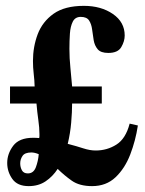

<svg xmlns="http://www.w3.org/2000/svg" viewBox="-20 -632 501 663"><path d="M427.7 -205.1 456.1 -198.7Q448.2 -146.5 429.7 -98.4Q411.1 -50.3 378.9 -19.8Q346.7 10.7 297.9 10.7Q254.4 10.7 227.8 -8.1Q201.2 -26.9 179.2 -48.8Q162.1 -22.5 137.5 -5.9Q112.8 10.7 79.1 10.7Q40 10.7 22.5 -14.2Q4.9 -39.1 4.9 -69.3Q4.9 -101.1 25.6 -128.7Q46.4 -156.2 94.2 -156.2Q99.1 -156.2 104.7 -156Q110.4 -155.8 115.2 -155.3Q116.2 -158.2 116.2 -162.1Q116.2 -166 116.2 -169.4Q116.2 -190.9 112.3 -218Q108.4 -245.1 106 -274.4H14.6V-333.5H99.6Q99.1 -355 96.4 -377Q93.8 -398.9 93.8 -421.4Q93.8 -470.2 110.1 -513.7Q126.5 -557.1 165 -584.5Q203.6 -611.8 269.5 -611.8Q329.1 -611.8 369.9 -583.7Q410.6 -555.7 410.6 -509.3Q410.6 -489.7 398.9 -469.5Q387.2 -449.2 354 -449.2Q328.1 -449.2 317.4 -461.9Q306.6 -474.6 303.5 -493.2Q300.3 -511.7 298.1 -530Q295.9 -548.3 287.8 -561Q279.8 -573.7 258.8 -573.7Q239.7 -573.7 231.4 -557.4Q223.1 -541 221.4 -515.9Q219.7 -490.7 219.7 -463.4Q219.7 -430.7 223.1 -397.9Q226.6 -365.2 229 -333.5H331.5V-274.4H229Q229 -245.1 225.8 -208.5Q222.7 -171.9 213.9 -135.3Q245.6 -127 268.1 -119.6Q290.5 -112.3 310.5 -112.3Q349.6 -112.3 381.8 -132.6Q414.1 -152.8 427.7 -205.1ZM76.2 -33.2Q95.7 -33.2 103.8 -54.4Q111.8 -75.7 113.8 -99.6Q99.6 -105.5 88.4 -105.5Q65.9 -105.5 57.9 -93.8Q49.8 -82 49.8 -67.9Q49.8 -54.7 55.7 -43.9Q61.5 -33.2 76.2 -33.2Z"/></svg>

Font: Scheherazade New
Style: Bold
Weight: 700
Designer: SIL International
Foundry: SIL International
Version: Version 4.000